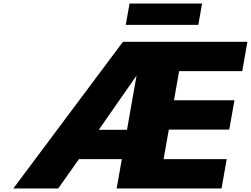

<svg xmlns="http://www.w3.org/2000/svg" viewBox="-20 -1060 1412 1080"><path d="M748.2 -635 694.4 -330H535.7ZM424.1 -165H665.3L636.2 0H1226.2L1255.3 -165H900.3L929.6 -331H1269.6L1298.7 -496H958.7L987.6 -660H1342.6L1371.7 -825H671.7L55 0H307.5ZM708.6 -1040 687.5 -920H1095.5L1116.6 -1040Z"/></svg>

Font: Hussar Wysoki
Style: Obl
Weight: 700
Foundry: Cannot Into Space Fonts
Version: Version 0.92